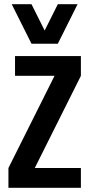

<svg xmlns="http://www.w3.org/2000/svg" viewBox="-20 -891 422 911"><path d="M254.4 -871.1H348.1L254.4 -683.6H129.4L35.6 -871.1H129.4L191.9 -746.1ZM238.8 -531.2H51.3V-625H363.8V-531.2L145 -93.8H363.8V0H20V-93.8Z"/></svg>

Font: OswaldRegular
Style: Regular
Weight: 400
Designer: vernon adams
Foundry: vernon adams
Version: Version 1.000